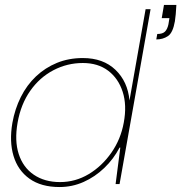

<svg xmlns="http://www.w3.org/2000/svg" viewBox="-20 -742 731 774"><path d="M220 12Q146 12 99 -21.5Q52 -55 34.5 -113.5Q17 -172 30 -247Q40 -303 64 -351Q88 -399 125 -434Q162 -469 209.5 -488.5Q257 -508 314 -508Q396 -508 445.5 -460.5Q495 -413 502 -337L567 -705H587L462 0H446L465 -147H462Q438 -101 400.5 -65Q363 -29 317 -8.5Q271 12 220 12ZM222 -8Q284 -8 337.5 -40Q391 -72 429 -126.5Q467 -181 479 -248Q492 -318 474.5 -372Q457 -426 416 -457Q375 -488 314 -488Q251 -488 195.5 -459Q140 -430 102 -376Q64 -322 51 -248Q38 -175 55.5 -121Q73 -67 116.5 -37.5Q160 -8 222 -8ZM610 -583 614 -605Q636 -605 645.5 -615Q655 -625 659 -644L663 -669H632L641 -722H691Q690 -700 688.5 -685Q687 -670 685 -656Q677 -610 657 -596.5Q637 -583 610 -583Z"/></svg>

Font: DM Sans 36pt Thin
Style: Italic
Weight: 250
Italic angle: -10°
Designer: Colophon Foundry, Jonny Pinhorn
Foundry: Colophon Foundry
Version: Version 4.004;gftools[0.9.30]